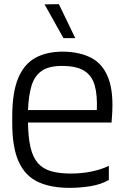

<svg xmlns="http://www.w3.org/2000/svg" viewBox="-20 -895 596 926"><path d="M315 11Q225 11 163.5 -17.5Q102 -46 70.5 -114.5Q39 -183 39 -303V-332Q39 -449 67.5 -517.5Q96 -586 150.5 -616Q205 -646 284 -646Q365 -645 421 -615.5Q477 -586 503 -517Q529 -448 520 -332L518 -304H115Q116 -231 127.5 -183Q139 -135 163.5 -107.5Q188 -80 227.5 -69Q267 -58 322 -58Q373 -58 420 -67.5Q467 -77 505 -95V-27Q466 -5 416 3Q366 11 315 11ZM115 -364H447Q450 -436 437 -482.5Q424 -529 388 -552.5Q352 -576 284 -577Q218 -578 182.5 -554Q147 -530 132.5 -483Q118 -436 115 -364ZM286 -711 195 -874 264 -875 343 -711Z"/></svg>

Font: Matangi Medium
Style: Regular
Weight: 500
Designer: Prashant Pant
Foundry: The Graphic Ant
Version: Version 3.002